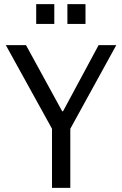

<svg xmlns="http://www.w3.org/2000/svg" viewBox="-20 -903 587 923"><path d="M230 0V-284L8 -686H105L279 -368H283L454 -686H539L318 -284V0ZM304 -788V-883H391V-788ZM154 -788V-883H241V-788Z"/></svg>

Font: Archivo Narrow
Style: Regular
Weight: 400
Designer: Hector Gatti
Foundry: Omnibus-Type
Version: Version 3.002